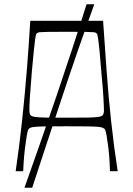

<svg xmlns="http://www.w3.org/2000/svg" viewBox="-20 -797 621 894"><path d="M53 0Q70 -116 82.5 -232Q95 -348 104.5 -465.5Q114 -583 121 -700H460Q468 -583 476.5 -465.5Q485 -348 497.5 -232Q510 -116 528 0H492Q492 -8 490.5 -39Q489 -70 485 -105Q481 -138 476.5 -165Q472 -192 467 -197Q463 -200 457.5 -202.5Q452 -205 435.5 -206.5Q419 -208 385 -208.5Q351 -209 290 -209Q230 -209 196 -208.5Q162 -208 145 -206.5Q128 -205 122.5 -202.5Q117 -200 114 -197Q109 -192 104.5 -165Q100 -138 96 -105Q92 -70 90 -39Q88 -8 88 0ZM290 -249Q351 -249 385.5 -249.5Q420 -250 437 -252.5Q454 -255 458.5 -261Q463 -267 464 -278Q464 -298 461.5 -343Q459 -388 452 -460Q447 -524 443.5 -560.5Q440 -597 437.5 -613.5Q435 -630 433.5 -635Q432 -640 429 -642Q426 -646 416.5 -647Q407 -648 379 -648.5Q351 -649 290 -649Q230 -649 202 -648.5Q174 -648 165 -647Q156 -646 152 -642Q149 -640 147.5 -635Q146 -630 143.5 -613.5Q141 -597 137.5 -560.5Q134 -524 128 -460Q122 -388 119 -343Q116 -298 117 -278Q117 -267 122 -261Q127 -255 143.5 -252.5Q160 -250 195 -249.5Q230 -249 290 -249ZM94 77Q130 -25 168 -133Q206 -241 243 -350Q280 -459 315.5 -567Q351 -675 383 -777H419Q382 -675 344.5 -567Q307 -459 271 -350Q235 -241 199 -133Q163 -25 130 77Z"/></svg>

Font: Ojuju Light
Style: Regular
Weight: 300
Designer: Chisaokwu Joboson, Mirko Velimirovic
Foundry: Udi Foundry
Version: Version 1.000